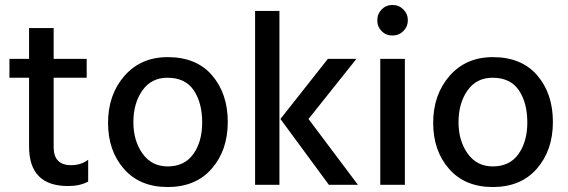

<svg xmlns="http://www.w3.org/2000/svg" viewBox="-20 -744 2287 773"><path d="M335 -13Q302 5 254 5Q97 5 97 -154V-431H18V-507H97V-631H196V-507H329V-431H196V-152Q196 -79 266 -79Q307 -79 335 -101Z M655 9Q543 9 479 -64Q415 -137 415 -249Q415 -363 481 -438.5Q547 -514 655 -514Q771 -514 834 -440.5Q897 -367 897 -253Q897 -139 832.5 -65Q768 9 655 9ZM517 -252Q517 -177 554 -125.5Q591 -74 655 -74Q723 -74 758.5 -124Q794 -174 794 -251Q794 -330 760 -380.5Q726 -431 654 -431Q589 -431 553 -379.5Q517 -328 517 -252Z M1105 0H1007V-700H1105ZM1222 -265 1421 0H1304L1109 -265L1300 -507H1415Z M1610 0H1511V-507H1610ZM1622 -662Q1622 -637 1604 -619Q1586 -601 1560 -601Q1534 -601 1516.5 -618.5Q1499 -636 1499 -662Q1499 -688 1516.5 -706Q1534 -724 1560 -724Q1586 -724 1604 -706Q1622 -688 1622 -662Z M1964 9Q1852 9 1788 -64Q1724 -137 1724 -249Q1724 -363 1790 -438.5Q1856 -514 1964 -514Q2080 -514 2143 -440.5Q2206 -367 2206 -253Q2206 -139 2141.5 -65Q2077 9 1964 9ZM1826 -252Q1826 -177 1863 -125.5Q1900 -74 1964 -74Q2032 -74 2067.5 -124Q2103 -174 2103 -251Q2103 -330 2069 -380.5Q2035 -431 1963 -431Q1898 -431 1862 -379.5Q1826 -328 1826 -252Z"/></svg>

Font: Hind Siliguri Medium
Style: Regular
Weight: 500
Designer: Jyotish Sonowal
Foundry: Indian Type Foundry
Version: Version 1.001;PS 1.0;hotconv 1.0.86;makeotf.lib2.5.63406; tt